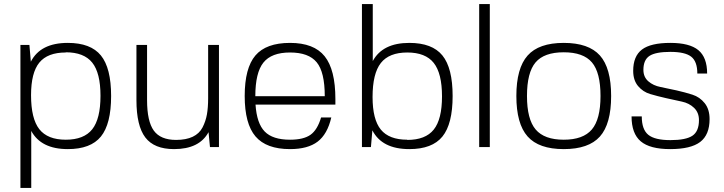

<svg xmlns="http://www.w3.org/2000/svg" viewBox="-20 -720 3544 940"><path d="M312 -510Q424 -510 474 -448.5Q524 -387 524 -250Q524 -113 474 -51.5Q424 10 312 10Q181 10 133 -79V200H80V-500H124L131 -418Q178 -510 312 -510ZM302 -464V-463Q213 -463 172.5 -413.5Q132 -364 132 -254Q132 -139 172.5 -87.5Q213 -36 302 -36Q391 -36 431.5 -87Q472 -138 472 -251Q472 -363 431.5 -413.5Q391 -464 302 -464Z M1001 -73Q956 10 832 10Q735 10 691.5 -47Q648 -104 648 -230V-500H700V-230Q700 -126 733 -80.5Q766 -35 842 -35Q891 -35 923.5 -50.5Q956 -66 971.5 -96Q987 -126 993 -159.5Q999 -193 999 -239V-500H1052V0H1008Z M1231 -208Q1237 -116 1276 -76Q1315 -36 1400 -36Q1466 -36 1500 -60Q1534 -84 1552 -145H1602Q1583 -63 1535 -26.5Q1487 10 1400 10Q1284 10 1231 -52Q1178 -114 1178 -250Q1178 -387 1230.5 -448.5Q1283 -510 1400 -510Q1517 -510 1569.5 -444.5Q1622 -379 1622 -235V-208ZM1570 -249Q1570 -367 1530.5 -415Q1491 -463 1400 -463Q1309 -463 1269.5 -413.5Q1230 -364 1230 -249Z M1984 10Q1850 10 1803 -82L1796 0H1752V-700H1805V-421Q1853 -510 1984 -510Q2096 -510 2146 -448.5Q2196 -387 2196 -250Q2196 -113 2146 -51.5Q2096 10 1984 10ZM1974 -36V-35Q2063 -35 2103.5 -85.5Q2144 -136 2144 -248Q2144 -361 2103.5 -412Q2063 -463 1974 -463Q1885 -463 1844.5 -411.5Q1804 -360 1804 -245Q1804 -135 1844.5 -85.5Q1885 -36 1974 -36Z M2326 0V-700H2378V0Z M2563 -448Q2618 -510 2740 -510Q2862 -510 2917 -448.5Q2972 -387 2972 -250Q2972 -113 2917 -51.5Q2862 10 2740 10Q2618 10 2563 -52Q2508 -114 2508 -250Q2508 -386 2563 -448ZM2560 -250Q2560 -136 2602.5 -86Q2645 -36 2740 -36Q2835 -36 2877.5 -86Q2920 -136 2920 -250Q2920 -365 2878 -414.5Q2836 -464 2740 -464Q2644 -464 2602 -414.5Q2560 -365 2560 -250Z M3130 -378Q3130 -343 3154 -322Q3178 -301 3214 -294Q3250 -287 3292 -277.5Q3334 -268 3370 -256.5Q3406 -245 3430 -215Q3454 -185 3454 -137Q3454 -60 3408 -25Q3362 10 3261 10Q3162 10 3117 -28Q3072 -66 3072 -150H3122Q3122 -86 3154 -60Q3186 -34 3262 -34Q3338 -34 3370 -55.5Q3402 -77 3402 -132Q3402 -169 3378 -192Q3354 -215 3318.5 -222.5Q3283 -230 3241 -239.5Q3199 -249 3163.5 -259.5Q3128 -270 3104 -298.5Q3080 -327 3080 -373Q3080 -445 3123 -477.5Q3166 -510 3262 -510Q3356 -510 3399 -474.5Q3442 -439 3442 -360H3394Q3394 -419 3364 -442.5Q3334 -466 3262 -466Q3190 -466 3160 -446.5Q3130 -427 3130 -378Z"/></svg>

Font: Fivo Sans Light
Style: Regular
Weight: 300
Designer: Alexander Slobzheninov
Foundry: Alexander Slobzheninov
Version: 1.0